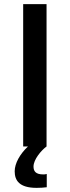

<svg xmlns="http://www.w3.org/2000/svg" viewBox="-20 -708 336 928"><path d="M189 135C152 135 142 119 142 97C142 63 179 19 205 0V-688H92V0H115C77 36 51 81 51 120C51 164 73 200 157 200C174 200 191 199 206 197V133C199 135 193 135 189 135Z"/></svg>

Font: Saira UNSAM Medium
Style: Regular
Weight: 500
Designer: Hector Gatti with collaboration of the Omnibus-Type team
Foundry: Omnibus-Type
Version: Version 0.072;PS 000.072;hotconv 1.0.88;makeotf.lib2.5.64775